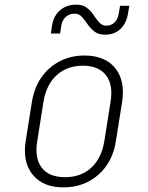

<svg xmlns="http://www.w3.org/2000/svg" viewBox="-20 -800 640 830"><path d="M254 10Q166 10 121.5 -44.5Q77 -99 91 -190L118 -360Q128 -421 159 -465.5Q190 -510 238 -535Q286 -560 345 -560Q434 -560 478 -505.5Q522 -451 508 -360L481 -190Q467 -99 405 -44.5Q343 10 254 10ZM261 -34Q330 -34 374.5 -75Q419 -116 431 -190L458 -360Q470 -434 438 -475Q406 -516 338 -516Q270 -516 225 -475Q180 -434 168 -360L141 -190Q129 -116 160.5 -75Q192 -34 261 -34ZM434 -650Q406 -650 388.5 -663.5Q371 -677 358.5 -695.5Q346 -714 333.5 -727.5Q321 -741 303 -741Q280 -741 264.5 -727Q249 -713 245 -690L240 -655H200L205 -690Q212 -732 240 -756Q268 -780 310 -780Q338 -780 355.5 -766.5Q373 -753 385 -734.5Q397 -716 409.5 -702.5Q422 -689 440 -689Q461 -689 475 -703Q489 -717 493 -740L499 -775H539L533 -740Q526 -698 500 -674Q474 -650 434 -650Z"/></svg>

Font: NKDuy Mono Thin
Style: Italic
Weight: 100
Italic angle: -9°
Monospace: yes
Designer: NKDuy
Foundry: NKDuy
Version: Version 2.251; ttfautohint (v1.8.4.7-5d5b)